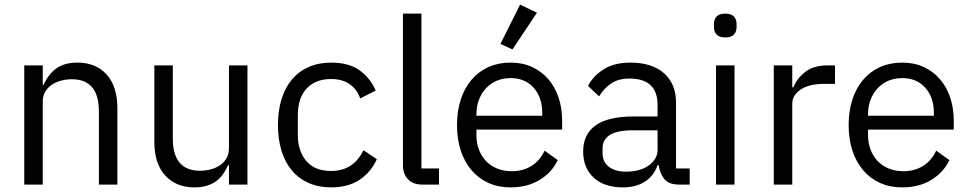

<svg xmlns="http://www.w3.org/2000/svg" viewBox="-20 -799 4195 831"><path d="M85 0V-516H165V-432H169Q188 -476 222.5 -502Q257 -528 315 -528Q395 -528 441.5 -476.5Q488 -425 488 -331V0H408V-317Q408 -456 291 -456Q267 -456 244.5 -450Q222 -444 204 -432Q186 -420 175.5 -401.5Q165 -383 165 -358V0Z M971 -84H967Q959 -66 947.5 -48.5Q936 -31 919 -17.5Q902 -4 878 4Q854 12 822 12Q742 12 695 -39.5Q648 -91 648 -185V-516H728V-199Q728 -60 846 -60Q870 -60 892.5 -66Q915 -72 932.5 -84Q950 -96 960.5 -114.5Q971 -133 971 -159V-516H1051V0H971Z M1413 12Q1359 12 1316 -7Q1273 -26 1243.5 -61Q1214 -96 1198.5 -146Q1183 -196 1183 -258Q1183 -320 1198.5 -370Q1214 -420 1243.5 -455Q1273 -490 1316 -509Q1359 -528 1413 -528Q1490 -528 1536.5 -494.5Q1583 -461 1606 -407L1539 -373Q1525 -413 1493 -435Q1461 -457 1413 -457Q1377 -457 1350 -445.5Q1323 -434 1305 -413.5Q1287 -393 1278 -364.5Q1269 -336 1269 -302V-214Q1269 -146 1305.5 -102.5Q1342 -59 1413 -59Q1510 -59 1553 -149L1611 -110Q1586 -54 1536.5 -21Q1487 12 1413 12Z M1809 0Q1767 0 1745.5 -23.5Q1724 -47 1724 -83V-740H1804V-70H1880V0Z M2190 12Q2137 12 2094.5 -7Q2052 -26 2021.5 -61.5Q1991 -97 1974.5 -146.5Q1958 -196 1958 -258Q1958 -319 1974.5 -369Q1991 -419 2021.5 -454.5Q2052 -490 2094.5 -509Q2137 -528 2190 -528Q2242 -528 2283 -509Q2324 -490 2353 -456.5Q2382 -423 2397.5 -377Q2413 -331 2413 -276V-238H2042V-214Q2042 -181 2052.5 -152.5Q2063 -124 2082.5 -103Q2102 -82 2130.5 -70Q2159 -58 2195 -58Q2244 -58 2280.5 -81Q2317 -104 2337 -147L2394 -106Q2369 -53 2316 -20.5Q2263 12 2190 12ZM2190 -461Q2157 -461 2130 -449.5Q2103 -438 2083.5 -417Q2064 -396 2053 -367.5Q2042 -339 2042 -305V-298H2327V-309Q2327 -378 2289.5 -419.5Q2252 -461 2190 -461ZM2198 -585 2146 -609 2231 -779 2304 -744Z M2920 0Q2875 0 2855.5 -24Q2836 -48 2831 -84H2826Q2809 -36 2770 -12Q2731 12 2677 12Q2595 12 2549.5 -30Q2504 -72 2504 -144Q2504 -217 2557.5 -256Q2611 -295 2724 -295H2826V-346Q2826 -401 2796 -430Q2766 -459 2704 -459Q2657 -459 2625.5 -438Q2594 -417 2573 -382L2525 -427Q2546 -469 2592 -498.5Q2638 -528 2708 -528Q2802 -528 2854 -482Q2906 -436 2906 -354V-70H2965V0ZM2690 -56Q2720 -56 2745 -63Q2770 -70 2788 -83Q2806 -96 2816 -113Q2826 -130 2826 -150V-235H2720Q2651 -235 2619.5 -215Q2588 -195 2588 -157V-136Q2588 -98 2615.5 -77Q2643 -56 2690 -56Z M3119 -637Q3093 -637 3081.5 -649.5Q3070 -662 3070 -682V-695Q3070 -715 3081.5 -727.5Q3093 -740 3119 -740Q3145 -740 3156.5 -727.5Q3168 -715 3168 -695V-682Q3168 -662 3156.5 -649.5Q3145 -637 3119 -637ZM3079 -516H3159V0H3079Z M3329 0V-516H3409V-421H3414Q3428 -458 3464 -487Q3500 -516 3563 -516H3594V-436H3547Q3482 -436 3445.5 -411.5Q3409 -387 3409 -350V0Z M3885 12Q3832 12 3789.5 -7Q3747 -26 3716.5 -61.5Q3686 -97 3669.5 -146.5Q3653 -196 3653 -258Q3653 -319 3669.5 -369Q3686 -419 3716.5 -454.5Q3747 -490 3789.5 -509Q3832 -528 3885 -528Q3937 -528 3978 -509Q4019 -490 4048 -456.5Q4077 -423 4092.5 -377Q4108 -331 4108 -276V-238H3737V-214Q3737 -181 3747.5 -152.5Q3758 -124 3777.5 -103Q3797 -82 3825.5 -70Q3854 -58 3890 -58Q3939 -58 3975.5 -81Q4012 -104 4032 -147L4089 -106Q4064 -53 4011 -20.5Q3958 12 3885 12ZM3885 -461Q3852 -461 3825 -449.5Q3798 -438 3778.5 -417Q3759 -396 3748 -367.5Q3737 -339 3737 -305V-298H4022V-309Q4022 -378 3984.5 -419.5Q3947 -461 3885 -461Z"/></svg>

Font: IBM Plex Sans Thai
Style: Regular
Weight: 400
Designer: Mike Abbink, Paul van der Laan, Pieter van Rosmalen, Ben Mitchell, Mark Frömberg
Foundry: Bold Monday
Version: Version 1.1